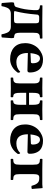

<svg xmlns="http://www.w3.org/2000/svg" viewBox="998 -1482 614 2649"><g transform="rotate(90 1304.5 -157.0)"><path d="M132.8 -56.2Q132.8 -47.9 138.9 -45.9Q145 -43.9 157.2 -43.9H253.9Q284.7 -43.9 292.7 -54.4Q300.8 -64.9 300.8 -92.8V-341.8Q300.8 -370.1 292.2 -380.6Q283.7 -391.1 252 -391.1H213.9Q201.2 -391.1 193.1 -385Q185.1 -378.9 183.1 -373.8Q181.2 -368.7 181.2 -365.2Q173.3 -264.6 161.1 -191.7Q148.9 -118.7 140.9 -89.1Q132.8 -59.6 132.8 -56.2ZM21 124 11.2 -6.8Q11.2 -37.1 18.1 -43.9Q45.9 -46.4 58.8 -52.2Q71.8 -58.1 77.1 -75.2Q97.7 -139.6 106.4 -192.1Q115.2 -244.6 119.1 -314Q119.6 -339.8 119.6 -356.2Q119.6 -372.6 112.5 -382.3Q105.5 -392.1 92.8 -396.2Q80.1 -400.4 55.2 -401.9Q47.9 -418.9 55.2 -436Q168.9 -434.1 238.8 -434.1H366.2Q464.8 -435.1 507.8 -436Q512.2 -431.6 512.2 -418.9Q512.2 -406.2 507.8 -401.9Q482.4 -400.9 469.7 -397.7Q457 -394.5 447 -384.5Q437 -374.5 434.1 -356.7Q431.2 -338.9 431.2 -307.1V-127Q431.2 -105 433.8 -90.3Q436.5 -75.7 440.9 -66.9Q445.3 -58.1 454.8 -53.5Q464.4 -48.8 473.4 -47.1Q482.4 -45.4 499 -43.9Q505.9 -37.1 505.9 -6.8L496.1 124Q482.9 129.9 469.2 129.9Q458 129.9 453.1 127.9Q447.8 102.5 444.1 87.9Q440.4 73.2 432.1 54.2Q423.8 35.2 413.8 24.9Q403.8 14.6 387 7.3Q370.1 0 348.1 0H168.9Q147 0 130.1 7.3Q113.3 14.6 103.3 24.9Q93.3 35.2 85 54.2Q76.7 73.2 73 87.9Q69.3 102.5 64 127.9Q59.1 129.9 47.9 129.9Q34.2 129.9 21 124Z M712.4 -271 837.4 -276.9Q844.7 -277.3 848.6 -284.2Q852.5 -291 852.5 -297.9Q852.5 -352.5 832.5 -377.2Q812.5 -401.9 786.6 -401.9Q765.6 -401.9 752.4 -391.6Q739.3 -381.3 728.8 -352.3Q718.3 -323.2 712.4 -271ZM968.8 -128.9Q975.6 -128.9 979.5 -119.1Q983.4 -109.4 983.4 -98.1Q946.8 -44.4 898.2 -17.3Q849.6 9.8 796.4 9.8Q695.3 9.8 635 -43.7Q574.7 -97.2 574.7 -198.2Q574.7 -253.4 595 -300.8Q615.2 -348.1 647.9 -378.7Q680.7 -409.2 720.2 -426.5Q759.8 -443.8 799.8 -443.8Q842.3 -443.8 874.8 -432.6Q907.2 -421.4 926.8 -403.8Q946.3 -386.2 958.5 -361.1Q970.7 -335.9 975.1 -311.8Q979.5 -287.6 979.5 -259.8Q979.5 -246.6 973.1 -237.5Q966.8 -228.5 950.7 -229L710.4 -234.9Q710.4 -76.2 835.4 -76.2Q917.5 -76.2 968.8 -128.9Z M1053.2 2Q1048.8 -2.4 1048.8 -15.1Q1048.8 -27.8 1053.2 -32.2Q1078.6 -33.2 1091.6 -36.4Q1104.5 -39.6 1114.3 -49.6Q1124 -59.6 1127.2 -77.4Q1130.4 -95.2 1130.4 -127V-307.1Q1130.4 -338.9 1127.2 -356.7Q1124 -374.5 1114.3 -384.5Q1104.5 -394.5 1091.6 -397.7Q1078.6 -400.9 1053.2 -401.9Q1048.8 -406.2 1048.8 -418.9Q1048.8 -431.6 1053.2 -436Q1139.2 -434.1 1195.3 -434.1Q1273.4 -434.1 1317.4 -436Q1321.8 -431.6 1321.8 -418.9Q1321.8 -406.2 1317.4 -401.9Q1294.4 -400.4 1283.7 -394.3Q1272.9 -388.2 1266.6 -368.2Q1260.3 -348.1 1260.3 -307.1V-251H1425.3V-307.1Q1425.3 -348.1 1418.9 -368.2Q1412.6 -388.2 1401.9 -394.3Q1391.1 -400.4 1368.2 -401.9Q1363.8 -406.2 1363.8 -418.9Q1363.8 -431.6 1368.2 -436Q1412.1 -434.1 1490.2 -434.1Q1546.4 -434.1 1632.3 -436Q1636.7 -431.6 1636.7 -418.9Q1636.7 -406.2 1632.3 -401.9Q1606.9 -400.9 1594 -397.7Q1581.1 -394.5 1571.3 -384.5Q1561.5 -374.5 1558.3 -356.7Q1555.2 -338.9 1555.2 -307.1V-127Q1555.2 -95.2 1558.3 -77.4Q1561.5 -59.6 1571.3 -49.6Q1581.1 -39.6 1594 -36.4Q1606.9 -33.2 1632.3 -32.2Q1636.7 -27.8 1636.7 -15.1Q1636.7 -2.4 1632.3 2Q1548.3 0 1490.2 0Q1414.1 0 1368.2 2Q1363.8 -2.4 1363.8 -15.1Q1363.8 -27.8 1368.2 -32.2Q1391.1 -33.7 1401.9 -39.8Q1412.6 -45.9 1418.9 -65.9Q1425.3 -85.9 1425.3 -127V-211.9H1260.3V-127Q1260.3 -85.9 1266.6 -65.9Q1272.9 -45.9 1283.7 -39.8Q1294.4 -33.7 1317.4 -32.2Q1321.8 -27.8 1321.8 -15.1Q1321.8 -2.4 1317.4 2Q1271.5 0 1195.3 0Q1137.2 0 1053.2 2Z M1834 -271 1959 -276.9Q1966.3 -277.3 1970.2 -284.2Q1974.1 -291 1974.1 -297.9Q1974.1 -352.5 1954.1 -377.2Q1934.1 -401.9 1908.2 -401.9Q1887.2 -401.9 1874 -391.6Q1860.8 -381.3 1850.3 -352.3Q1839.8 -323.2 1834 -271ZM2090.3 -128.9Q2097.2 -128.9 2101.1 -119.1Q2105 -109.4 2105 -98.1Q2068.4 -44.4 2019.8 -17.3Q1971.2 9.8 1918 9.8Q1816.9 9.8 1756.6 -43.7Q1696.3 -97.2 1696.3 -198.2Q1696.3 -253.4 1716.6 -300.8Q1736.8 -348.1 1769.5 -378.7Q1802.2 -409.2 1841.8 -426.5Q1881.3 -443.8 1921.4 -443.8Q1963.9 -443.8 1996.3 -432.6Q2028.8 -421.4 2048.3 -403.8Q2067.9 -386.2 2080.1 -361.1Q2092.3 -335.9 2096.7 -311.8Q2101.1 -287.6 2101.1 -259.8Q2101.1 -246.6 2094.7 -237.5Q2088.4 -228.5 2072.3 -229L1832 -234.9Q1832 -76.2 1957 -76.2Q2039.1 -76.2 2090.3 -128.9Z M2425.8 -392.1Q2401.4 -392.1 2391.6 -373Q2381.8 -354 2381.8 -307.1V-127Q2381.8 -95.2 2385 -77.4Q2388.2 -59.6 2397.9 -49.6Q2407.7 -39.6 2420.7 -36.4Q2433.6 -33.2 2459 -32.2Q2463.4 -27.8 2463.4 -15.1Q2463.4 -2.4 2459 2Q2373 0 2316.9 0Q2258.8 0 2174.8 2Q2170.4 -2.4 2170.4 -15.1Q2170.4 -27.8 2174.8 -32.2Q2200.2 -33.2 2213.1 -36.4Q2226.1 -39.6 2235.8 -49.6Q2245.6 -59.6 2248.8 -77.4Q2252 -95.2 2252 -127V-307.1Q2252 -338.9 2248.8 -356.7Q2245.6 -374.5 2235.8 -384.5Q2226.1 -394.5 2213.1 -397.7Q2200.2 -400.9 2174.8 -401.9Q2170.4 -406.2 2170.4 -418.9Q2170.4 -431.6 2174.8 -436Q2260.7 -434.1 2316.9 -434.1H2522Q2547.9 -434.1 2570.8 -438Q2574.7 -438 2574.7 -435.1Q2575.7 -431.6 2577.6 -404.5Q2579.6 -377.4 2582.3 -342.3Q2585 -307.1 2586.9 -290Q2569.3 -281.2 2543.9 -285.2Q2536.1 -313.5 2528.6 -331.1Q2521 -348.6 2509.3 -363.5Q2497.6 -378.4 2480.7 -385.3Q2463.9 -392.1 2439.9 -392.1Z"/></g></svg>

Font: Common Serif
Style: Bold
Weight: 700
Designer: Philipp H. Poll, Khaled Hosny
Foundry: Stefan Peev, Context Ltd.
Version: Version 1.026